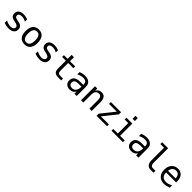

<svg xmlns="http://www.w3.org/2000/svg" viewBox="549 -2513 4402 4402"><g transform="rotate(45 2750.0 -312.0)"><path d="M391.6 -437.5V-364.3Q360.4 -383.8 328.1 -393.1Q295.9 -402.3 261.7 -402.3Q210.9 -402.3 186 -385.7Q161.1 -369.1 161.1 -335.9Q161.1 -305.7 179.7 -290.5Q198.2 -275.4 272.5 -260.7L302.7 -254.9Q358.4 -245.1 386.7 -213.4Q415 -181.6 415 -130.9Q415 -64.5 367.7 -26.4Q320.3 11.7 234.4 11.7Q200.2 11.7 163.6 4.9Q127 -2 84 -16.6V-92.8Q126 -72.3 164.1 -61Q202.1 -49.8 236.3 -49.8Q286.1 -49.8 313 -70.3Q339.8 -90.8 339.8 -126Q339.8 -178.7 240.2 -198.2L237.3 -199.2L210 -205.1Q144.5 -216.8 115.2 -247.1Q85.9 -277.3 85.9 -328.1Q85.9 -393.6 129.9 -429.2Q173.8 -464.8 255.9 -464.8Q292 -464.8 325.7 -458Q359.4 -451.2 391.6 -437.5Z M750 -401.4Q693.4 -401.4 664.1 -356.9Q634.8 -312.5 634.8 -226.6Q634.8 -140.6 664.1 -95.7Q693.4 -50.8 750 -50.8Q806.6 -50.8 835.4 -95.7Q864.3 -140.6 864.3 -226.6Q864.3 -312.5 835.4 -356.9Q806.6 -401.4 750 -401.4ZM750 -464.8Q843.8 -464.8 894 -403.3Q944.3 -341.8 944.3 -226.6Q944.3 -110.4 894.5 -49.3Q844.7 11.7 750 11.7Q655.3 11.7 605 -49.3Q554.7 -110.4 554.7 -226.6Q554.7 -341.8 605 -403.3Q655.3 -464.8 750 -464.8Z M1391.6 -437.5V-364.3Q1360.4 -383.8 1328.1 -393.1Q1295.9 -402.3 1261.7 -402.3Q1210.9 -402.3 1186 -385.7Q1161.1 -369.1 1161.1 -335.9Q1161.1 -305.7 1179.7 -290.5Q1198.2 -275.4 1272.5 -260.7L1302.7 -254.9Q1358.4 -245.1 1386.7 -213.4Q1415 -181.6 1415 -130.9Q1415 -64.5 1367.7 -26.4Q1320.3 11.7 1234.4 11.7Q1200.2 11.7 1163.6 4.9Q1127 -2 1084 -16.6V-92.8Q1126 -72.3 1164.1 -61Q1202.1 -49.8 1236.3 -49.8Q1286.1 -49.8 1313 -70.3Q1339.8 -90.8 1339.8 -126Q1339.8 -178.7 1240.2 -198.2L1237.3 -199.2L1210 -205.1Q1144.5 -216.8 1115.2 -247.1Q1085.9 -277.3 1085.9 -328.1Q1085.9 -393.6 1129.9 -429.2Q1173.8 -464.8 1255.9 -464.8Q1292 -464.8 1325.7 -458Q1359.4 -451.2 1391.6 -437.5Z M1763.7 -583V-454.1H1932.6V-395.5H1763.7V-149.4Q1763.7 -98.6 1782.7 -79.1Q1801.8 -59.6 1848.6 -59.6H1932.6V0H1840.8Q1757.8 0 1723.1 -33.7Q1688.5 -67.4 1688.5 -149.4V-395.5H1567.4V-454.1H1688.5V-583Z M2268.6 -227.5Q2203.1 -227.5 2169.9 -205.1Q2136.7 -182.6 2136.7 -136.7Q2136.7 -95.7 2161.6 -72.8Q2186.5 -49.8 2230.5 -49.8Q2292 -49.8 2327.1 -92.8Q2362.3 -135.7 2363.3 -211.9V-227.5ZM2437.5 -258.8V0H2363.3V-67.4Q2338.9 -26.4 2302.7 -7.3Q2266.6 11.7 2214.8 11.7Q2144.5 11.7 2103.5 -27.3Q2062.5 -66.4 2062.5 -131.8Q2062.5 -207 2113.3 -246.6Q2164.1 -286.1 2262.7 -286.1H2363.3V-297.9Q2362.3 -352.5 2335 -377Q2307.6 -401.4 2249 -401.4Q2210.9 -401.4 2171.9 -390.1Q2132.8 -378.9 2095.7 -358.4V-432.6Q2136.7 -449.2 2174.8 -457Q2212.9 -464.8 2249 -464.8Q2304.7 -464.8 2344.7 -448.2Q2384.8 -431.6 2409.2 -398.4Q2424.8 -377.9 2431.2 -348.1Q2437.5 -318.4 2437.5 -258.8Z M2922.9 -281.2V0H2847.7V-281.2Q2847.7 -341.8 2826.2 -370.6Q2804.7 -399.4 2758.8 -399.4Q2707 -399.4 2678.7 -362.8Q2650.4 -326.2 2650.4 -255.9V0H2576.2V-454.1H2650.4V-385.7Q2670.9 -424.8 2704.6 -444.8Q2738.3 -464.8 2785.2 -464.8Q2854.5 -464.8 2888.7 -419.4Q2922.9 -374 2922.9 -281.2Z M3089.8 -455.1H3419.9V-386.7L3158.2 -60.5H3419.9V0H3080.1V-69.3L3340.8 -394.5H3089.8Z M3595.7 -454.1H3786.1V-57.6H3934.6V0H3564.5V-57.6H3711.9V-395.5H3595.7ZM3711.9 -630.9H3786.1V-536.1H3711.9Z M4268.6 -227.5Q4203.1 -227.5 4169.9 -205.1Q4136.7 -182.6 4136.7 -136.7Q4136.7 -95.7 4161.6 -72.8Q4186.5 -49.8 4230.5 -49.8Q4292 -49.8 4327.1 -92.8Q4362.3 -135.7 4363.3 -211.9V-227.5ZM4437.5 -258.8V0H4363.3V-67.4Q4338.9 -26.4 4302.7 -7.3Q4266.6 11.7 4214.8 11.7Q4144.5 11.7 4103.5 -27.3Q4062.5 -66.4 4062.5 -131.8Q4062.5 -207 4113.3 -246.6Q4164.1 -286.1 4262.7 -286.1H4363.3V-297.9Q4362.3 -352.5 4335 -377Q4307.6 -401.4 4249 -401.4Q4210.9 -401.4 4171.9 -390.1Q4132.8 -378.9 4095.7 -358.4V-432.6Q4136.7 -449.2 4174.8 -457Q4212.9 -464.8 4249 -464.8Q4304.7 -464.8 4344.7 -448.2Q4384.8 -431.6 4409.2 -398.4Q4424.8 -377.9 4431.2 -348.1Q4437.5 -318.4 4437.5 -258.8Z M4766.6 -164.1Q4766.6 -114.3 4785.2 -88.9Q4803.7 -63.5 4838.9 -63.5H4926.8V0H4832Q4765.6 0 4728.5 -43Q4691.4 -85.9 4691.4 -164.1V-576.2H4572.3V-634.8H4766.6Z M5450.2 -245.1V-209H5127V-207Q5127 -131.8 5166 -91.3Q5205.1 -50.8 5275.4 -50.8Q5311.5 -50.8 5350.1 -62.5Q5388.7 -74.2 5432.6 -97.7V-22.5Q5390.6 -5.9 5351.1 2.9Q5311.5 11.7 5274.4 11.7Q5168.9 11.7 5109.4 -51.8Q5049.8 -115.2 5049.8 -226.6Q5049.8 -335 5107.9 -399.9Q5166 -464.8 5263.7 -464.8Q5350.6 -464.8 5400.4 -405.8Q5450.2 -346.7 5450.2 -245.1ZM5376 -267.6Q5374 -333 5344.7 -367.2Q5315.4 -401.4 5259.8 -401.4Q5207 -401.4 5171.9 -365.7Q5136.7 -330.1 5130.9 -266.6Z"/></g></svg>

Font: BabelStone Pseudographica
Style: Regular
Weight: 400
Designer: Andrew West
Foundry: BabelStone
Version: Version 16.0.0